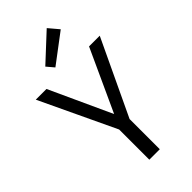

<svg xmlns="http://www.w3.org/2000/svg" viewBox="-296 -1063 1142 1142"><g transform="rotate(-45 275.0 -492.5)"><path d="M319 0H231V-254L6 -730H96L275 -340L454 -730H544L319 -254ZM224 -783 185 -829 353 -985 407 -921Z"/></g></svg>

Font: Sintony
Style: Regular
Weight: 400
Version: Version 001.001